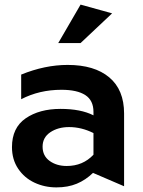

<svg xmlns="http://www.w3.org/2000/svg" viewBox="-20 -803 620 834"><path d="M270 -82Q226 -82 195.5 -104Q165 -126 165 -166Q165 -206 198.5 -228.5Q232 -251 280 -251Q334 -251 386 -225V-131Q340 -82 270 -82ZM274 -521Q175 -521 72 -479V-372Q151 -413 247 -413Q315 -413 350.5 -390Q386 -367 386 -317V-302Q331 -330 243 -330Q151 -330 91.5 -289Q32 -248 32 -164Q32 -110 59 -70Q86 -30 130 -9.5Q174 11 225 11Q275 11 313.5 -5Q352 -21 384 -52L519 6V-310Q519 -413 454.5 -467Q390 -521 274 -521ZM233 -616H330L467 -745L330 -783Z"/></svg>

Font: Geom SemiBold
Style: Bold
Weight: 600
Version: Version 1.102